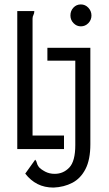

<svg xmlns="http://www.w3.org/2000/svg" viewBox="-20 -673 490 867"><path d="M345 -554Q326 -554 312 -568.5Q298 -583 298 -603Q298 -624 311.5 -638.5Q325 -653 345 -653Q365 -653 379 -638Q393 -623 393 -603Q393 -583 379 -568.5Q365 -554 345 -554ZM58 0V-623H135Q135 -613 131 -605.5Q127 -598 127 -589V-61H269V0ZM222 174Q181 174 149.5 158Q118 142 94 111L139 48Q145 55 146.5 63Q148 71 155 80.5Q162 90 184 102Q203 112 227 112Q266 112 293 83.5Q320 55 320 -18V-399H194V-457H388V-22Q388 48 366 90.5Q344 133 306.5 152.5Q269 172 222 174Z"/></svg>

Font: Inconsolata SemiCondensed
Style: Regular
Weight: 400
Width: 4
Monospace: yes
Designer: Raph Levien, Cyreal, Brenton Simpson
Foundry: Raph Levien, Cyreal, Google
Version: Version 3.001; ttfautohint (v1.8.2.53-6de2)